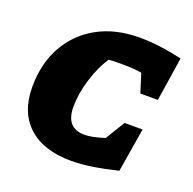

<svg xmlns="http://www.w3.org/2000/svg" viewBox="-104 -656 779 773"><g transform="rotate(20 285.0 -269.5)"><path d="M277 11Q159 11 94 -48Q29 -107 29 -216Q29 -317 71.5 -392Q114 -467 190 -508.5Q266 -550 369 -550Q450 -550 551 -527L522 -339H447L422 -419Q386 -425 342 -425Q327 -425 311.5 -425Q296 -425 280 -423Q250 -377 231 -315Q212 -253 212 -197Q212 -106 292 -106Q324 -106 377 -123L428 -206H505L474 -18Q417 -4 368 3.5Q319 11 277 11Z"/></g></svg>

Font: Piazzolla SC ExtraBold
Style: Italic
Weight: 800
Italic angle: -11.3°
Designer: Juan Pablo del Peral
Foundry: Huerta Tipografica
Version: Version 1.330